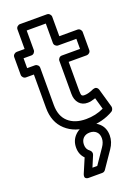

<svg xmlns="http://www.w3.org/2000/svg" viewBox="-197 -761 817 1153"><g transform="rotate(-20 212.0 -184.5)"><path d="M-12.2 -400.9V-514.2Q-12.2 -524.9 -4.2 -532Q3.9 -539.1 13.2 -539.1H63V-664.1Q63 -674.8 70.8 -681.9Q78.6 -689 87.9 -689H259.8Q270.5 -689 277.8 -681.2Q285.2 -673.3 285.2 -664.1V-540H400.9Q411.6 -540 418.7 -532.2Q425.8 -524.4 425.8 -515.1V-400.9Q425.8 -390.1 418 -383.1Q410.2 -376 400.9 -376H285.2V-189.9Q285.2 -166.5 290.3 -160.6Q295.4 -154.8 310.1 -155.8Q331.5 -155.8 367.2 -171.9Q372.1 -173.3 378.4 -174.1Q384.8 -174.8 391.4 -170.2Q397.9 -165.5 400.9 -155.8L435.1 -36.1Q437 -27.8 433.6 -19.3Q430.2 -10.7 423.8 -6.8Q356 33.2 267.1 33.2Q177.7 33.2 120.4 -18.8Q63 -70.8 63 -163.1V-376H13.2Q2.4 -376 -4.9 -383.8Q-12.2 -391.6 -12.2 -400.9ZM38.1 -425.8H87.9Q97.2 -425.8 105 -418.7Q112.8 -411.6 112.8 -400.9V-163.1Q112.8 -91.8 154.3 -54.4Q195.8 -17.1 267.1 -17.1Q328.1 -17.1 380.9 -42L359.9 -116.2Q330.1 -106 310.1 -106Q275.9 -105.5 255.4 -128.4Q234.9 -151.4 234.9 -189.9V-400.9Q234.9 -410.2 241.9 -418Q249 -425.8 259.8 -425.8H376V-490.2H259.8Q250.5 -490.2 242.7 -497.3Q234.9 -504.4 234.9 -515.1V-639.2H112.8V-514.2Q112.8 -504.9 105.7 -496.8Q98.6 -488.8 87.9 -488.8H38.1ZM141.1 285.2 179.2 195.8Q150.9 167.5 150.9 124Q150.9 77.6 181.9 46.9Q212.9 16.1 258.8 16.1Q303.2 16.1 334.7 45.2Q366.2 74.2 366.2 123Q366.2 165 339.8 203.1L267.1 309.1Q259.3 319.8 246.1 319.8H164.1Q163.1 319.8 161.9 319.8Q160.6 319.8 156.7 319.6Q152.8 319.3 149.7 318.4Q146.5 317.4 143.1 314.9Q139.6 312.5 138.2 309.1Q136.7 305.7 137.2 299.3Q137.7 293 141.1 285.2ZM201.2 124Q201.2 152.8 223.1 168Q230 173.3 232.7 181.9Q235.4 190.4 231.9 199.2L202.1 270H232.9L297.9 174.8Q315.9 148.9 315.9 123Q315.9 95.7 300 80.8Q284.2 65.9 258.8 65.9Q232.4 65.9 216.8 81.5Q201.2 97.2 201.2 124Z"/></g></svg>

Font: Trueno Bold Outline
Style: Regular
Weight: 700
Width: 6
Designer: Julieta Ulanovsky
Foundry: Julieta Ulanovsky
Version: Version 3.001b | FøM Fix